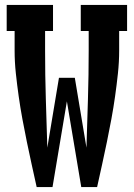

<svg xmlns="http://www.w3.org/2000/svg" viewBox="-20 -755 540 775"><path d="M128 0Q118 -45 108 -90.5Q98 -136 88.5 -182Q79 -228 70.5 -274Q62 -320 55.5 -366Q49 -412 44 -458.5Q39 -505 39 -551V-630H7V-735H194V-630H162V-551Q162 -453 165 -355Q168 -257 171 -159L218 -441H282L329 -159Q332 -257 335 -355Q338 -453 338 -551V-630H306V-735H493V-630H461V-551Q461 -505 456 -458.5Q451 -412 444.5 -366Q438 -320 429.5 -274Q421 -228 411.5 -182Q402 -136 392 -90.5Q382 -45 372 0H308L250 -346L192 0Z"/></svg>

Font: Iosevka Curly Slab Extrabold
Style: Regular
Weight: 800
Monospace: yes
Designer: Belleve Invis
Foundry: Belleve Invis
Version: Version 22.1.2; ttfautohint (v1.8.4)